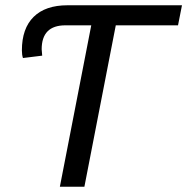

<svg xmlns="http://www.w3.org/2000/svg" viewBox="-20 -708 710 728"><path d="M655 -612H419L300 0H207L326 -612H228Q138 -612 138 -521L140 -497L67 -488Q63 -500 63 -517Q63 -600 107.5 -644Q152 -688 236 -688H670Z"/></svg>

Font: Libra Sans
Style: Italic
Weight: 400
Italic angle: -12°
Foundry: Context Ltd
Version: Version 1.002